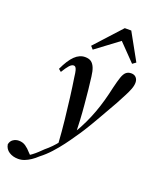

<svg xmlns="http://www.w3.org/2000/svg" viewBox="-298 -823 950 1170"><g transform="rotate(20 177.5 -238.5)"><path d="M-35 247Q-69 247 -94 231Q-119 215 -124 185Q-120 163 -103.5 152Q-87 141 -67 141Q-42 141 -23 154Q-4 167 15 189L35 209V217H7V210Q22 202 38 190Q54 178 69 164Q84 150 97 137Q139 103 171 61Q203 19 235 -26Q259 -66 278 -106Q297 -146 312 -186.5Q327 -227 339 -270Q351 -313 361 -359Q372 -405 381 -431Q390 -457 403 -468Q416 -479 436 -479Q456 -479 467.5 -466.5Q479 -454 479 -434Q479 -414 470 -391Q461 -368 449 -345Q433 -313 414.5 -279.5Q396 -246 372 -205Q359 -182 345.5 -158.5Q332 -135 317 -109.5Q302 -84 285 -57Q268 -30 248 -2Q228 28 202.5 62Q177 96 147 129Q117 162 83 188Q64 206 44.5 219Q25 232 5.5 239.5Q-14 247 -35 247ZM164 76Q159 -1 151 -74.5Q143 -148 134.5 -215Q126 -282 117 -339Q114 -367 110 -381Q106 -395 101 -399.5Q96 -404 90 -404Q77 -404 63 -388.5Q49 -373 29 -340L12 -354Q41 -417 71.5 -446.5Q102 -476 138 -476Q163 -476 177.5 -465.5Q192 -455 201 -433.5Q210 -412 214 -377Q219 -341 223.5 -295.5Q228 -250 232.5 -201Q237 -152 239.5 -105Q242 -58 243 -17H250ZM420 -535 292 -667H343L165 -534L148 -553L304 -724H346L442 -551Z"/></g></svg>

Font: Source Serif 4 48pt SemiBold
Style: Italic
Weight: 600
Italic angle: -12°
Designer: Frank Grießhammer
Foundry: Adobe Systems Incorporated
Version: Version 4.004;hotconv 1.0.116;makeotfexe 2.5.65601